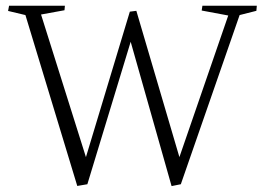

<svg xmlns="http://www.w3.org/2000/svg" viewBox="-20 -627 904 660"><path d="M67.4 -575.2 245.6 12.2 280.3 6.3 429.2 -483.4 569.8 12.7 601.6 6.3 803.7 -575.2 861.3 -589.8 862.8 -607.4H675.8L673.3 -590.8L764.6 -573.7L596.7 -86.9L448.7 -589.8L426.3 -586.9L275.4 -86.9L121.1 -577.1L201.7 -591.8L203.1 -607.4H11.2L7.8 -589.4Z"/></svg>

Font: Neuton ExtraLight
Style: Regular
Weight: 275
Designer: Brian M Zick
Foundry: Brian M Zick
Version: Version 1.560